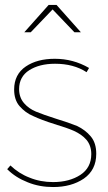

<svg xmlns="http://www.w3.org/2000/svg" viewBox="-20 -754 437 774"><path d="M202 -497C251 -497 294 -486 329 -463L339 -480C296 -505 250 -517 201 -517C154 -517 115 -507 84 -486C53 -465 37 -434 37 -393C37 -366 44 -343 59 -326C74 -309 92 -295 114 -286C135 -276 164 -265 199 -254C232 -244 259 -235 279 -226C298 -217 315 -206 328 -191C341 -176 348 -156 348 -133C348 -96 333 -68 304 -49C275 -30 238 -20 194 -20C160 -20 128 -26 99 -38C70 -49 44 -66 22 -87L9 -72C32 -49 59 -32 92 -19C124 -6 158 0 194 0C243 0 284 -11 318 -34C351 -57 368 -90 368 -134C368 -163 361 -186 346 -204C331 -222 312 -236 291 -246C269 -255 240 -265 204 -276C170 -287 144 -296 125 -304C106 -312 90 -323 77 -338C64 -353 57 -372 57 -395C57 -428 71 -454 98 -471C125 -488 159 -497 202 -497ZM306 -624 208 -734H176L78 -624H104L192 -716L280 -624Z"/></svg>

Font: Argentum Sans Thin
Style: Regular
Weight: 250
Designer: Julieta Ulanovsky
Foundry: Julieta Ulanovsky
Version: Version 5.001;February 15, 2019;FontCreator 11.5.0.2425 64-b